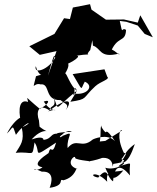

<svg xmlns="http://www.w3.org/2000/svg" viewBox="-20 -817 750 917"><path d="M424 -599C464 -587 454 -537 548 -561C563 -537 491 -618 505 -559C539 -652 579 -609 582 -674C558 -691 568 -640 552 -717L583 -713L638 -695L671 -655L710 -639L650 -744L638 -709L572 -724L486 -723L417 -771L410 -797L328 -781L314 -726L286 -730L240 -655L120 -596L170 -555L250 -573L209 -455C249 -603 236 -531 245 -544C212 -482 139 -461 151 -501C171 -431 206 -473 152 -453C133 -372 138 -425 174 -414C222 -420 190 -336 269 -339C293 -318 312 -321 294 -291C330 -340 305 -356 210 -285C277 -308 234 -262 189 -332C226 -345 210 -317 170 -297C94 -360 110 -358 114 -330C75 -345 65 -300 80 -234C112 -278 54 -260 13 -179C45 -209 38 -228 56 -173C110 -247 146 -235 84 -208C98 -142 78 -126 55 -87C142 -96 133 -59 145 -137C179 -87 126 -56 248 -136C228 -66 224 -133 212 -86C181 -65 130 -28 183 -18C145 11 116 -27 180 3C243 -1 226 59 217 80C296 69 255 34 283 44C346 27 343 -25 349 -10C283 -32 342 -85 339 -62C350 -50 439 -46 402 -46C464 -55 510 -82 460 -62C539 -74 510 12 521 -34C584 -44 592 -52 529 -64C573 -31 554 -80 624 -129C588 -23 569 -51 546 -22C627 -44 592 -47 601 21C560 -28 527 -37 520 49C490 31 497 -27 449 31C397 22 437 -7 492 51C483 -10 526 8 569 -3C520 57 503 33 483 -16C531 1 604 -46 558 -42C596 -100 578 -80 571 -88C534 -167 555 -204 563 -194L483 -144L417 -137L411 -72C475 -114 455 -188 463 -218C469 -183 532 -160 468 -167C490 -185 482 -213 529 -143C492 -183 423 -152 422 -150C368 -104 346 -162 303 -110C297 -166 341 -194 284 -170C235 -138 298 -208 323 -187C271 -187 212 -178 285 -171C215 -195 237 -154 188 -149C187 -164 162 -162 131 -151C202 -230 237 -157 165 -215C169 -184 172 -193 166 -242C152 -280 162 -326 216 -290C224 -320 250 -299 237 -352C265 -283 233 -293 346 -383C333 -349 345 -382 316 -331C402 -344 371 -346 435 -405C461 -429 508 -438 492 -451L479 -486L327 -463C380 -376 362 -387 385 -427C433 -406 394 -358 329 -371C344 -328 325 -431 348 -383C316 -405 297 -472 291 -466C333 -534 284 -531 232 -500C301 -537 316 -512 310 -516C317 -554 312 -549 264 -502C292 -498 378 -550 346 -551C449 -568 372 -536 411 -578L421 -625Z"/></svg>

Font: Hussar Lance
Style: ExBdObl
Weight: 700
Foundry: Cannot Into Space Fonts, PlusOne Fonts
Version: Version 2.270